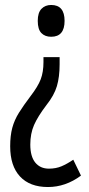

<svg xmlns="http://www.w3.org/2000/svg" viewBox="-20 -560 358 773"><path d="M240 -476Q240 -412 186 -412Q161 -412 146.5 -427Q132 -442 132 -476Q132 -509 147 -524.5Q162 -540 186 -540Q240 -540 240 -476ZM220 -301Q220 -250 209 -213Q198 -176 167 -137Q132 -91 117 -56.5Q102 -22 102 22Q102 70 122 94.5Q142 119 177 119Q205 119 227.5 109.5Q250 100 275 83L306 147Q244 193 173 193Q100 193 60.5 150.5Q21 108 21 29Q21 -14 29.5 -45.5Q38 -77 56.5 -106.5Q75 -136 103 -173Q133 -212 144 -241Q155 -270 155 -310V-330H220Z"/></svg>

Font: Noto Sans Lao ExtraCondensed
Style: Regular
Weight: 400
Width: 2
Designer: Monotype Design Team
Foundry: Monotype Imaging Inc.
Version: Version 2.004; ttfautohint (v1.8.4.7-5d5b)